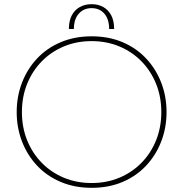

<svg xmlns="http://www.w3.org/2000/svg" viewBox="-20 -887 878 920"><path d="M419 -867Q451 -867 475.5 -853Q500 -839 513.5 -812.5Q527 -786 527 -748H503Q503 -795 480 -821.5Q457 -848 419 -848Q381 -848 357.5 -821.5Q334 -795 334 -748H310Q310 -786 323.5 -812.5Q337 -839 362 -853Q387 -867 419 -867ZM419 13Q338 13 271.5 -15Q205 -43 158 -93Q111 -143 85.5 -209Q60 -275 60 -350Q60 -425 85.5 -491Q111 -557 158 -607Q205 -657 271.5 -685Q338 -713 419 -713Q501 -713 567 -685Q633 -657 680 -607Q727 -557 752.5 -491Q778 -425 778 -350Q778 -275 752.5 -209Q727 -143 680 -93Q633 -43 567 -15Q501 13 419 13ZM419 -10Q491 -10 552 -35.5Q613 -61 658 -107Q703 -153 728 -215Q753 -277 753 -350Q753 -423 728 -485Q703 -547 658 -593Q613 -639 552 -664.5Q491 -690 419 -690Q347 -690 286 -664.5Q225 -639 180 -593Q135 -547 110 -485Q85 -423 85 -350Q85 -277 110 -215Q135 -153 180 -107Q225 -61 286 -35.5Q347 -10 419 -10Z"/></svg>

Font: MuseoModerno Thin Thin
Style: Regular
Weight: 250
Version: Version 1.003